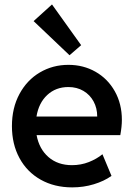

<svg xmlns="http://www.w3.org/2000/svg" viewBox="-20 -812 589 840"><path d="M32.2 -260.3Q32.2 -339.8 65.2 -400.9Q98.1 -461.9 154.5 -495.1Q210.9 -528.3 279.3 -528.3Q344.7 -528.3 397.9 -498Q451.2 -467.8 482.2 -412.8Q513.2 -357.9 513.2 -287.6Q513.2 -258.3 506.3 -220.7H140.1Q151.4 -160.2 192.1 -124.8Q232.9 -89.4 294.9 -89.4Q334 -89.4 368.7 -103Q403.3 -116.7 428.2 -137.2L467.8 -42.5Q435.5 -19.5 390.6 -5.9Q345.7 7.8 295.9 7.8Q217.8 7.8 158 -25.9Q98.1 -59.6 65.2 -120.4Q32.2 -181.2 32.2 -260.3ZM405.3 -302.2Q405.3 -338.9 389.4 -368.2Q373.5 -397.5 345 -414.3Q316.4 -431.2 279.3 -431.2Q224.1 -431.2 186.8 -396.5Q149.4 -361.8 139.6 -302.2ZM127 -719.7 207.5 -792.5 335 -614.3 284.2 -570.3Z"/></svg>

Font: Reddit Sans SemiBold
Style: Regular
Weight: 600
Designer: Stephen Hutchings
Foundry: Reddit
Version: Version 1.013